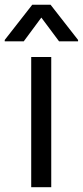

<svg xmlns="http://www.w3.org/2000/svg" viewBox="-54 -784 347 804"><path d="M76.7 0V-545.4H160.6V0ZM193.4 -610.8 119.1 -710.4 45.4 -610.8H-34.2V-616.7L81.1 -764.2H157.7L272.9 -616.7V-610.8Z"/></svg>

Font: Sahel VF Regular
Style: Regular
Weight: 400
Foundry: Saber Rastikerdar (saber.rastikerdar@gmail.com)
Version: Version 3.4.0